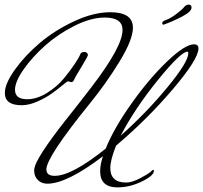

<svg xmlns="http://www.w3.org/2000/svg" viewBox="-20 -797 880 832"><path d="M288 -441 274 -445Q272 -445 252 -428.5Q232 -412 206 -393Q180 -374 143 -357.5Q106 -341 74 -341Q1 -341 1 -394Q1 -434 44 -494.5Q87 -555 151.5 -610Q216 -665 300.5 -704.5Q385 -744 458 -744Q556 -744 556 -677Q556 -625 497.5 -529.5Q439 -434 368 -347Q181 -116 181 -63Q181 -35 217 -35Q291 -35 438 -153Q474 -242 550.5 -349.5Q627 -457 704.5 -531Q782 -605 821 -605Q840 -605 840 -587Q840 -541 729 -410.5Q618 -280 483 -166Q458 -104 458 -69Q458 -6 527 -6Q552 -6 588 -25Q624 -44 632.5 -52.5Q641 -61 644 -61Q647 -61 647 -57Q647 -36 594.5 -10.5Q542 15 489 15Q414 15 414 -55Q414 -84 426 -120Q270 -1 185 -1Q160 -1 144 -17Q128 -33 128 -58.5Q128 -84 167.5 -144Q207 -204 263.5 -275Q320 -346 376 -419Q511 -595 511 -667Q511 -721 434 -721Q374 -721 302.5 -685Q231 -649 175.5 -599.5Q120 -550 82.5 -496.5Q45 -443 45 -408Q45 -367 98 -367Q140 -367 184 -394.5Q228 -422 257.5 -458Q287 -494 305.5 -522.5Q324 -551 327 -560Q330 -572 347 -572Q352 -572 356.5 -568Q361 -564 361 -558.5Q361 -553 332.5 -506.5Q304 -460 300.5 -450.5Q297 -441 288 -441ZM792 -573Q764 -573 664 -450Q563 -325 503 -209Q617 -311 706.5 -420Q796 -529 796 -566Q796 -573 792 -573ZM810 -764Q810 -747 770.5 -726Q731 -705 689 -690Q683 -690 683 -697.5Q683 -705 700.5 -711Q718 -717 743.5 -736Q769 -755 777.5 -766Q786 -777 798 -777Q810 -777 810 -764Z"/></svg>

Font: Mrs Saint Delafield
Style: Regular
Weight: 400
Designer: Alejandro Paul
Foundry: Alejandro Paul
Version: Version 1.000